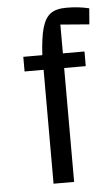

<svg xmlns="http://www.w3.org/2000/svg" viewBox="-50 -710 429 744"><g transform="rotate(-5 164.0 -337.5)"><path d="M208 -612V-500H292V-443H208V0H128V-443H54V-500H128Q132 -570 143 -607Q154 -644 175.5 -659.5Q197 -675 237 -675Q285 -675 325 -665L320 -603Z"/></g></svg>

Font: Changa Light
Style: Regular
Weight: 300
Designer: Eduardo Rodriguez Tunni
Foundry: Eduardo Rodriguez Tunni
Version: Version 2.002; ttfautohint (v1.5) -l 8 -r 50 -G 110 -x 14 -H